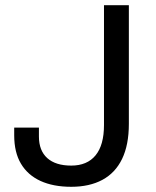

<svg xmlns="http://www.w3.org/2000/svg" viewBox="-20 -706 599 738"><path d="M253.9 12Q184.8 12 135.6 -10.5Q86.5 -33.1 60.6 -76.7Q34.6 -120.2 34.6 -185.9V-215.6H129.6V-181.3Q129.6 -127.1 161.7 -98.3Q193.8 -69.5 253.9 -69.5Q315.1 -69.5 347.4 -109Q379.7 -148.4 379.7 -225.4V-686H475.3V-229.9Q475.3 -148.9 449.2 -95Q423 -41.2 373.4 -14.6Q323.9 12 253.9 12Z"/></svg>

Font: Archivo SemiBold
Style: Regular
Weight: 600
Designer: Hector Gatti
Foundry: Omnibus-Type
Version: Version 2.001